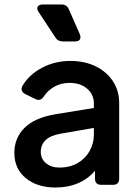

<svg xmlns="http://www.w3.org/2000/svg" viewBox="-20 -825 618 857"><path d="M228 12Q146 12 95 -30Q44 -72 44 -143Q44 -208 88.5 -253.5Q133 -299 227 -315L399 -343V-364Q399 -403 369 -429Q339 -455 291 -455Q253 -455 223.5 -438.5Q194 -422 176 -395Q160 -371 138 -383L93 -405Q81 -411 77.5 -421Q74 -431 81 -443Q110 -492 167.5 -522.5Q225 -553 294 -553Q358 -553 407 -529Q456 -505 484 -462.5Q512 -420 512 -364V-28Q512 0 484 0H432Q404 0 404 -28V-63Q374 -27 329 -7.5Q284 12 228 12ZM162 -147Q162 -116 185.5 -96.5Q209 -77 246 -77Q291 -77 325.5 -96.5Q360 -116 379.5 -150Q399 -184 399 -225V-254L249 -228Q204 -220 183 -199Q162 -178 162 -147ZM261 -640Q238 -640 227 -658L152 -772Q143 -786 148.5 -795.5Q154 -805 171 -805H255Q278 -805 287 -784L336 -673Q342 -658 336.5 -649Q331 -640 315 -640Z"/></svg>

Font: Pitagon Sans Text SemiBold
Style: Regular
Weight: 600
Designer: Travis Tran
Foundry: Pitagon
Version: Version 1.001; ttfautohint (v1.8.4.7-5d5b);gftools[0.9.26]